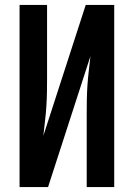

<svg xmlns="http://www.w3.org/2000/svg" viewBox="-20 -755 540 775"><path d="M59 0V-735H170V-441Q170 -412 169.5 -382.5Q169 -353 167 -323.5Q165 -294 161.5 -265Q158 -236 155 -207L326 -735H441V0H330V-294Q330 -323 330.5 -352.5Q331 -382 333 -411.5Q335 -441 338.5 -470Q342 -499 345 -528L174 0Z"/></svg>

Font: Iosevka Fixed
Style: Bold
Weight: 700
Monospace: yes
Designer: Belleve Invis
Foundry: Belleve Invis
Version: Version 32.3.0